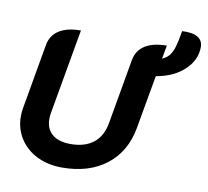

<svg xmlns="http://www.w3.org/2000/svg" viewBox="-86 -893 1078 997"><g transform="rotate(10 452.5 -394.0)"><path d="M701 -543 651 -261Q628 -133 536.5 -62Q445 9 303 9Q228 9 170 -20Q112 -49 79.5 -100.5Q47 -152 47 -216Q47 -241 51 -261L111 -603Q120 -655 162.5 -682Q205 -709 277 -709L198 -261Q195 -245 195 -229Q195 -176 229 -147.5Q263 -119 326 -119Q401 -119 446.5 -155Q492 -191 504 -261L564 -603Q573 -655 615.5 -682Q658 -709 730 -709L717 -638Q742 -649 755.5 -667Q769 -685 777.5 -713.5Q786 -742 795 -797Q851 -800 878 -783Q905 -766 905 -732Q905 -663 848.5 -610.5Q792 -558 701 -543Z"/></g></svg>

Font: K2D ExtraBold
Style: Italic
Weight: 800
Italic angle: -10°
Designer: Katatrad Aksorn Co.,Ltd.
Foundry: Cadson Demak Co.,Ltd.
Version: Version 1.000; ttfautohint (v1.6)